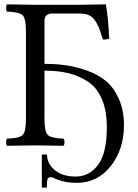

<svg xmlns="http://www.w3.org/2000/svg" viewBox="-20 -667 633 881"><path d="M548.8 -92.8Q548.8 19 487.8 95.5Q426.8 171.9 334 171.9Q297.9 171.9 272 165.5Q246.1 159.2 232.7 152.6Q219.2 146 214.8 146Q200.7 146 198.2 154.8Q195.3 161.6 194.8 193.8H171.9V42H195.8Q195.8 81.1 227.1 109.9Q263.2 143.1 327.1 143.1Q390.1 143.1 430.2 89.1Q470.2 35.2 470.2 -83Q470.2 -159.2 447.5 -212.2Q424.8 -265.1 383.3 -292.5Q341.8 -319.8 293.9 -331.3Q246.1 -342.8 184.1 -342.8V-122.1Q184.1 -62 199.5 -47.6Q214.8 -33.2 271 -30.8Q275.9 -25.9 275.9 -13.9Q275.9 -2 271 2Q170.9 0 142.1 0Q109.9 0 12.2 2Q8.3 -2 8.1 -13.9Q7.8 -25.9 12.2 -30.8Q68.4 -32.7 83.7 -47.4Q99.1 -62 99.1 -122.1V-522.9Q99.1 -583 83.5 -597.4Q67.9 -611.8 12.2 -613.8Q8.3 -617.7 8.1 -629.9Q7.8 -642.1 12.2 -647L141.1 -645H346.2Q427.2 -646 465.8 -647Q477.1 -582 481 -490.2Q467.8 -484.4 452.1 -485.8Q440.9 -521 436 -534.9Q431.2 -548.8 418.5 -569.3Q405.8 -589.8 387.9 -597.4Q370.1 -605 342.8 -605H220.2Q184.1 -605 184.1 -570.8V-374Q234.9 -374 280 -367.9Q325.2 -361.8 376.7 -344Q428.2 -326.2 464.6 -296.6Q501 -267.1 524.9 -214.4Q548.8 -161.6 548.8 -92.8Z"/></svg>

Font: Linux Libertine Display
Style: Regular
Weight: 400
Designer: Philipp H. Poll
Foundry: Philipp H. Poll
Version: Version 5.0.9